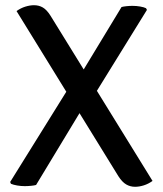

<svg xmlns="http://www.w3.org/2000/svg" viewBox="-20 -710 624 737"><path d="M43.5 -667.5Q59.5 -679 77.2 -684.5Q95 -690 110.5 -690Q129.5 -690 144.5 -681.2Q159.5 -672.5 174 -649.5L565.5 -15.5Q549.5 -4 532 1.5Q514.5 7 498.5 7Q480 7 464.5 -2Q449 -11 434.5 -33.5ZM446.5 -683Q453.5 -685 465 -686.2Q476.5 -687.5 488.5 -687.5Q503.5 -687.5 518 -685Q532.5 -682.5 540.5 -678.5L544 -672L337.5 -338L296 -293.5L118.5 0Q112 2 99.5 3.2Q87 4.5 75 4.5Q60.5 4.5 46 2Q31.5 -0.5 22 -4.5L19 -11.5L249.5 -382L291 -426.5Z"/></svg>

Font: Signika Negative Light
Style: Regular
Weight: 400
Version: Version 2.001